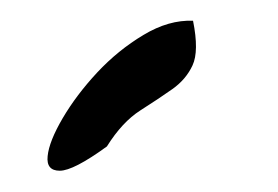

<svg xmlns="http://www.w3.org/2000/svg" viewBox="-20 -561 268 185"><path d="M83 -419.9Q50.8 -396.5 37.6 -396.5Q24.4 -396.5 25.9 -410.6Q27.3 -424.8 40.5 -447.3Q53.7 -469.7 73.7 -491.2Q93.8 -512.7 118.2 -527.3Q142.6 -542 166 -541Q171.9 -511.7 165.5 -498Q159.2 -484.4 146 -475.1Q132.8 -465.8 115.2 -454.6Q97.7 -443.4 83 -419.9Z"/></svg>

Font: Nothing You Could Do
Style: Regular
Weight: 400
Version: Version 1.005